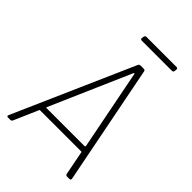

<svg xmlns="http://www.w3.org/2000/svg" viewBox="-242 -930 1030 1030"><g transform="rotate(45 272.5 -415.5)"><path d="M470 -831H240C234 -831 230 -827 229 -821L227 -809C227 -803 230 -799 236 -799H466C472 -799 476 -803 477 -809L478 -821C479 -827 475 -831 470 -831ZM469 0H487C494 0 497 -4 496 -11L362 -692C361 -697 357 -700 352 -700H327C322 -700 316 -697 314 -692L14 -11C11 -4 14 0 20 0H39C44 0 49 -3 51 -8L111 -146C112 -149 113 -149 115 -149H428C430 -149 431 -149 431 -146L458 -8C459 -3 464 0 469 0ZM129 -187 329 -645C331 -648 335 -648 335 -645L425 -187C425 -185 423 -182 420 -182H132C129 -182 127 -185 129 -187Z"/></g></svg>

Font: Barlow ExtraLight
Style: Italic
Weight: 275
Italic angle: -7°
Designer: Jeremy Tribby
Foundry: Tribby Type
Version: Version 1.422;hotconv 1.0.109;makeotfexe 2.5.65596